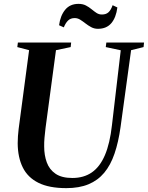

<svg xmlns="http://www.w3.org/2000/svg" viewBox="-20 -963 765 993"><path d="M658 -703.5 603.5 -306Q592.5 -227.5 572.2 -168.2Q552 -109 519 -69.5Q486 -30 437.8 -10Q389.5 10 323 10Q234 10 178.8 -17.5Q123.5 -45 97.8 -97Q72 -149 71.5 -222Q71.5 -240 72.8 -258.5Q74 -277 76.5 -297L130.5 -703.5L69.5 -719.5L72.5 -743H348L345.5 -719.5L269.5 -703.5L215.5 -301Q212.5 -275.5 210.2 -251.2Q208 -227 208.5 -205.5Q208.5 -160 222 -123Q235.5 -86 267.5 -64.2Q299.5 -42.5 354 -42.5Q413.5 -42.5 455.2 -71.5Q497 -100.5 522.8 -161Q548.5 -221.5 559 -315.5L604.5 -703L527 -719.5L530 -743H725L722.5 -719.5ZM486.5 -814Q467.5 -814 451.8 -822.5Q436 -831 422.2 -841.8Q408.5 -852.5 395 -861Q381.5 -869.5 366.5 -869.5Q345 -869.5 332 -856.8Q319 -844 310 -821.5L285.5 -832.5Q292 -882 317 -912.5Q342 -943 386 -943Q408 -943 424 -934.8Q440 -926.5 453.2 -915.5Q466.5 -904.5 479 -896.2Q491.5 -888 506 -888Q527.5 -887.5 540.5 -899Q553.5 -910.5 562.5 -936L587 -924.5Q580.5 -872.5 555.8 -843.2Q531 -814 486.5 -814Z"/></svg>

Font: Merriweather 120pt SemiBold
Style: Italic
Weight: 600
Italic angle: -7.8°
Version: Version 2.101